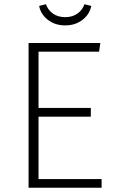

<svg xmlns="http://www.w3.org/2000/svg" viewBox="-20 -887 544 907"><path d="M448 -643H162V-377H409V-336H162V-41H460V0H115V-684H454ZM165 -859 197 -867Q207 -839 230.5 -822.5Q254 -806 288 -806Q322 -806 345.5 -822.5Q369 -839 379 -867L411 -859Q404 -820 370 -793.5Q336 -767 288 -767Q240 -767 206 -793.5Q172 -820 165 -859Z"/></svg>

Font: FiraGO ExtraLight
Style: Regular
Weight: 200
Designer: bBox Type
Foundry: bBox Type GmbH
Version: Version 1.001